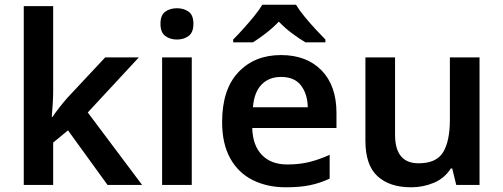

<svg xmlns="http://www.w3.org/2000/svg" viewBox="-20 -786 2138 816"><path d="M206 -399Q206 -373 204 -344Q202 -315 200 -289H203Q215 -307 233 -330Q251 -353 267 -371L427 -542H570L353 -308L584 0H437L269 -232L206 -180V0H81V-760H206Z M732 -751Q761 -751 781.5 -736.5Q802 -722 802 -685Q802 -648 781.5 -633Q761 -618 732 -618Q703 -618 682.5 -633Q662 -648 662 -685Q662 -722 682.5 -736.5Q703 -751 732 -751ZM795 -542V0H669V-542Z M1174 -552Q1283 -552 1346.5 -487Q1410 -422 1410 -306V-242H1052Q1054 -168 1093 -127.5Q1132 -87 1201 -87Q1253 -87 1295 -97.5Q1337 -108 1381 -128V-27Q1341 -8 1298 1Q1255 10 1195 10Q1116 10 1054.5 -20.5Q993 -51 958.5 -113Q924 -175 924 -267Q924 -406 993 -479Q1062 -552 1174 -552ZM1174 -459Q1123 -459 1091.5 -426.5Q1060 -394 1055 -330H1288Q1287 -386 1259.5 -422.5Q1232 -459 1174 -459ZM1238 -766Q1251 -744 1273.5 -716.5Q1296 -689 1320 -663Q1344 -637 1363 -618V-606H1278Q1251 -622 1221 -644.5Q1191 -667 1165 -694Q1139 -667 1110.5 -645Q1082 -623 1055 -606H971V-618Q990 -637 1013.5 -663Q1037 -689 1059.5 -716.5Q1082 -744 1095 -766Z M2018 -542V0H1919L1902 -70H1896Q1869 -28 1823.5 -9Q1778 10 1727 10Q1636 10 1584.5 -37Q1533 -84 1533 -188V-542H1659V-213Q1659 -92 1759 -92Q1835 -92 1863.5 -139.5Q1892 -187 1892 -277V-542Z"/></svg>

Font: Noto Sans Tamil SemiBold
Style: Regular
Weight: 600
Designer: Jelle Bosma - Monotype Design Team
Foundry: Monotype Imaging Inc.
Version: Version 2.004; ttfautohint (v1.8.4.7-5d5b)